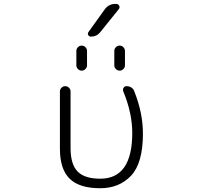

<svg xmlns="http://www.w3.org/2000/svg" viewBox="-20 -995 1040 1003"><path d="M503.9 -827.1Q485.4 -803.7 455.1 -803.7Q445.3 -803.7 440.9 -812Q436.5 -820.3 442.4 -828.1L527.3 -946.3Q547.9 -974.6 583 -974.6H586.9Q597.7 -974.6 602.5 -965.3Q607.4 -956.1 600.6 -947.3ZM378.9 -654.3V-728.5Q378.9 -740.2 387.2 -748.5Q395.5 -756.8 406.7 -756.8Q418 -756.8 426.3 -748.5Q434.6 -740.2 434.6 -728.5V-654.3Q434.6 -642.6 426.3 -634.3Q418 -626 406.7 -626Q395.5 -626 387.2 -634.3Q378.9 -642.6 378.9 -654.3ZM577.1 -654.3V-728.5Q577.1 -740.2 585.4 -748.5Q593.8 -756.8 605 -756.8Q616.2 -756.8 624.5 -748.5Q632.8 -740.2 632.8 -728.5V-654.3Q632.8 -642.6 624.5 -634.3Q616.2 -626 605 -626Q593.8 -626 585.4 -634.3Q577.1 -642.6 577.1 -654.3ZM503.9 -11.7Q394.5 -11.7 343.8 -61.5Q293 -111.3 293 -217.8V-517.6Q293 -528.3 301.3 -536.6Q309.6 -544.9 320.8 -544.9Q332 -544.9 340.3 -536.6Q348.6 -528.3 348.6 -517.6V-221.7Q348.6 -136.7 385.3 -99.1Q421.9 -61.5 503.9 -61.5Q670.9 -61.5 670.9 -300.8Q670.9 -404.3 624 -517.6Q620.1 -527.3 625.5 -536.1Q630.9 -544.9 641.6 -544.9Q655.3 -544.9 666.5 -537.6Q677.7 -530.3 681.6 -517.6Q726.6 -405.3 726.6 -296.9Q726.6 -142.6 664.6 -77.1Q602.5 -11.7 503.9 -11.7Z"/></svg>

Font: Gen Jyuu Gothic L Monospace Light
Style: Regular
Weight: 300
Designer: [Source Han Sans]
Ryoko NISHIZUKA  (kana & ideographs); Paul D. Hunt (Latin, Greek & Cyrillic); Wenlong ZHANG  (bopomofo
Version: Version 1.002.20150607